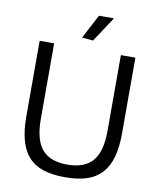

<svg xmlns="http://www.w3.org/2000/svg" viewBox="-100 -1020 916 1108"><g transform="rotate(10 357.5 -466.0)"><path d="M315 -801 389 -942H477L380 -795ZM357 10Q282 10 229 -7.5Q176 -25 142.5 -62.5Q109 -100 93 -158Q77 -216 77 -296V-740H162V-298Q162 -173 210 -118.5Q258 -64 357 -64Q457 -64 505 -118.5Q553 -173 553 -298V-740H638V-296Q638 -216 622 -158Q606 -100 572 -62.5Q538 -25 485 -7.5Q432 10 357 10Z"/></g></svg>

Font: Encode Sans Narrow
Style: Regular
Weight: 400
Designer: Pablo Impallari, Andres Torresi
Foundry: Pablo Impallari, Andres Torresi
Version: Version 1.000; ttfautohint (v1.00) -l 8 -r 50 -G 200 -x 14 -